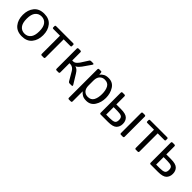

<svg xmlns="http://www.w3.org/2000/svg" viewBox="259 -1749 3173 3173"><g transform="rotate(45 1845.5 -163.0)"><path d="M41.5 -256.3Q41.5 -371.1 102.3 -446Q163.1 -521 280.3 -521Q397.5 -521 458.3 -446Q519 -371.1 519 -256.3Q519 -141.6 458.3 -66.7Q397.5 8.3 280.3 8.3Q163.1 8.3 102.3 -66.7Q41.5 -141.6 41.5 -256.3ZM132.3 -256.3Q132.3 -153.8 172.9 -104.5Q213.4 -55.2 280.3 -55.2Q347.2 -55.2 387.7 -104.5Q428.2 -153.8 428.2 -256.3Q428.2 -358.9 387.7 -408.2Q347.2 -457.5 280.3 -457.5Q213.4 -457.5 172.9 -408.2Q132.3 -358.9 132.3 -256.3Z M566.4 -446.8Q544.4 -446.8 544.4 -463.9V-495.6Q544.4 -512.7 566.4 -512.7H960Q981.9 -512.7 981.9 -495.6V-463.9Q981.9 -446.8 960 -446.8H806.2V-22Q806.2 0 784.2 0H742.2Q720.2 0 720.2 -22V-446.8Z M1088.9 0Q1066.9 0 1066.9 -22V-490.7Q1066.9 -512.7 1088.9 -512.7H1130.9Q1152.8 -512.7 1152.8 -490.7V-299.8H1172.9Q1207 -299.8 1233.2 -325.7Q1259.3 -351.6 1272 -371.1L1354.5 -500Q1362.8 -512.7 1380.4 -512.7H1424.8Q1457.5 -512.7 1437.5 -483.9L1338.4 -341.8Q1328.6 -327.6 1304 -301.8Q1279.3 -275.9 1257.8 -270.5V-269.5Q1285.6 -260.3 1305.2 -245.1Q1324.7 -230 1351.1 -187.5L1448.7 -28.8Q1466.3 0 1436 0H1388.2Q1371.1 0 1360.4 -18.1L1269 -174.8Q1252.9 -202.6 1226.6 -219Q1200.2 -235.4 1173.3 -235.4H1152.8V-22Q1152.8 0 1130.9 0Z M1571.8 195.3Q1549.8 195.3 1549.8 173.3V-490.7Q1549.8 -512.7 1571.8 -512.7H1612.8Q1630.4 -512.7 1631.8 -490.7L1634.8 -451.7H1635.7Q1662.6 -483.9 1696.3 -502.4Q1730 -521 1786.1 -521Q1883.8 -521 1934.6 -441.2Q1985.4 -361.3 1985.4 -256.3Q1985.4 -151.4 1934.6 -71.5Q1883.8 8.3 1786.1 8.3Q1730 8.3 1696.3 -10.3Q1662.6 -28.8 1635.7 -61H1634.8Q1635.7 -46.4 1635.7 -31.2V173.3Q1635.7 195.3 1613.8 195.3ZM1635.7 -200.2Q1635.7 -127 1670.7 -91.1Q1705.6 -55.2 1758.3 -55.2Q1832.5 -55.2 1863.5 -110.8Q1894.5 -166.5 1894.5 -256.3Q1894.5 -346.2 1863.5 -401.9Q1832.5 -457.5 1758.3 -457.5Q1705.6 -457.5 1670.7 -421.6Q1635.7 -385.7 1635.7 -312.5Z M2118.2 0Q2096.2 0 2096.2 -22V-490.7Q2096.2 -512.7 2118.2 -512.7H2160.2Q2182.1 -512.7 2182.1 -490.7V-301.8H2290.5Q2402.8 -301.8 2444.8 -260.5Q2486.8 -219.2 2486.8 -150.9Q2486.8 -82.5 2444.8 -41.3Q2402.8 0 2290.5 0ZM2182.1 -64H2268.1Q2336.4 -64 2366.2 -80.6Q2396 -97.2 2396 -150.9Q2396 -204.6 2366.2 -221.4Q2336.4 -238.3 2268.1 -238.3H2182.1ZM2592.8 0Q2570.8 0 2570.8 -22V-490.7Q2570.8 -512.7 2592.8 -512.7H2634.8Q2656.7 -512.7 2656.7 -490.7V-22Q2656.7 0 2634.8 0Z M2763.7 -446.8Q2741.7 -446.8 2741.7 -463.9V-495.6Q2741.7 -512.7 2763.7 -512.7H3157.2Q3179.2 -512.7 3179.2 -495.6V-463.9Q3179.2 -446.8 3157.2 -446.8H3003.4V-22Q3003.4 0 2981.4 0H2939.5Q2917.5 0 2917.5 -22V-446.8Z M3286.1 0Q3264.2 0 3264.2 -22V-490.7Q3264.2 -512.7 3286.1 -512.7H3328.1Q3350.1 -512.7 3350.1 -490.7V-301.8H3458.5Q3570.8 -301.8 3612.8 -260.5Q3654.8 -219.2 3654.8 -150.9Q3654.8 -82.5 3612.8 -41.3Q3570.8 0 3458.5 0ZM3350.1 -64H3436Q3504.4 -64 3534.2 -80.6Q3564 -97.2 3564 -150.9Q3564 -204.6 3534.2 -221.4Q3504.4 -238.3 3436 -238.3H3350.1Z"/></g></svg>

Font: Istok Web
Style: Regular
Weight: 400
Designer: Andrey V. Panov
Foundry: Andrey V. Panov
Version: Version 1.0.2g